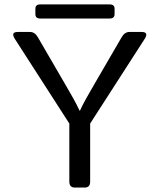

<svg xmlns="http://www.w3.org/2000/svg" viewBox="-20 -844 678 864"><path d="M161.1 -760.7Q139.2 -760.7 139.2 -780.3V-804.7Q139.2 -824.2 161.1 -824.2H473.6Q495.6 -824.2 495.6 -804.7V-780.3Q495.6 -760.7 473.6 -760.7ZM47.4 -668Q26.4 -700.2 60.5 -700.2H115.2Q136.7 -700.2 150.4 -676.3L274.4 -462.9Q294.9 -427.7 309.6 -401.6Q324.2 -375.5 337.9 -346.2H339.8Q353.5 -375.5 368.2 -401.6Q382.8 -427.7 403.3 -462.9L527.3 -676.3Q541 -700.2 562.5 -700.2H617.2Q651.4 -700.2 630.4 -668L385.7 -288.1V-26.9Q385.7 0 361.3 0H316.4Q292 0 292 -26.9V-288.1Z"/></svg>

Font: Istok Web
Style: Regular
Weight: 400
Designer: Andrey V. Panov
Foundry: Andrey V. Panov
Version: Version 1.0.2g